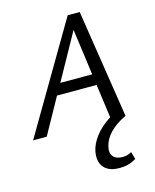

<svg xmlns="http://www.w3.org/2000/svg" viewBox="-141 -749 910 1129"><g transform="rotate(-15 314.0 -184.5)"><path d="M534 216 547 261Q522 276 498 282.5Q474 289 444 289Q389 289 359 262.5Q329 236 329 189Q329 174 332 157Q341 113 375 68.5Q409 24 468 -14L440 -218H199L78 0H-5L382 -658H455L557 0L558 1Q494 31 457.5 70Q421 109 413 152Q410 163 410 173Q410 200 427.5 215.5Q445 231 480 231Q509 231 534 216ZM431 -285 393 -566 237 -285Z"/></g></svg>

Font: Ysabeau Medium
Style: Italic
Weight: 500
Italic angle: -12°
Designer: Christian Thalmann (Catharsis Fonts)
Version: Version 0.003